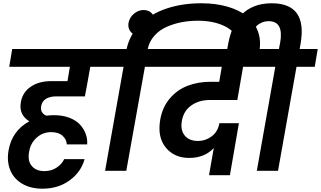

<svg xmlns="http://www.w3.org/2000/svg" viewBox="-20 -1038 1951 1167"><path d="M494.1 -70.8Q473.1 6.8 403.8 57.9Q334.5 108.9 237.8 108.9Q165 108.9 113.8 78.1Q62.5 47.4 41.5 -5.9Q20.5 -59.1 32.2 -125Q53.2 -243.2 158.2 -300.8Q92.8 -340.8 106.9 -418Q117.7 -477.5 167.2 -511.2Q216.8 -544.9 291 -544.9H390.1L404.8 -631.8H36.1L54.2 -740.2H681.2L662.1 -631.8H528.8L513.2 -544.9L496.1 -452.1H318.8Q284.7 -452.1 260 -437.7Q235.4 -423.3 230 -392.1Q226.6 -372.1 234.9 -357.2Q243.2 -342.3 261.2 -335Q285.6 -337.9 309.1 -337.9Q360.8 -337.9 401.6 -322.3Q442.4 -306.6 466.1 -280.8Q489.7 -254.9 501 -223.9Q512.2 -192.9 509.8 -160.2H386.2Q384.8 -190.4 360.4 -212.6Q335.9 -234.9 291 -234.9Q240.2 -234.9 202.9 -201.4Q165.5 -168 157.2 -116.2Q146.5 -63 172.1 -30.5Q197.8 2 250 2Q292.5 2 324.7 -19.5Q356.9 -41 370.1 -70.8Z M860.8 -631.8 747.6 0H618.7L731 -631.8H620.6L638.7 -740.2H749.5Q768.6 -828.1 833 -891.4Q897.5 -954.6 992.7 -986.3Q1087.9 -1018.1 1203.6 -1018.1Q1291 -1018.1 1361.8 -997.8Q1432.6 -977.5 1479.5 -940.7Q1526.4 -903.8 1547.1 -849.1Q1567.9 -794.4 1556.6 -728L1553.7 -710.9H1425.8L1427.7 -726.1Q1435.1 -773.9 1417.5 -810.8Q1399.9 -847.7 1363.8 -869.1Q1327.6 -890.6 1282.2 -901.4Q1236.8 -912.1 1184.6 -912.1Q1132.3 -912.1 1084.5 -903.1Q1036.6 -894 992.9 -874.8Q949.2 -855.5 918.5 -821Q887.7 -786.6 877.9 -740.2H989.7L970.7 -631.8Z M826.2 -821.8Q793.5 -821.8 774.7 -844.2Q755.9 -866.7 761.2 -898.9Q767.1 -931.6 793.7 -954.3Q820.3 -977.1 852.5 -977.1Q886.2 -977.1 905 -954.6Q923.8 -932.1 918.5 -898.9Q912.6 -866.7 885.5 -844.2Q858.4 -821.8 826.2 -821.8Z M930.2 -631.8 950.2 -740.2H1601.6L1582.5 -631.8H1457.5L1422.4 -430.2H1255.4Q1189.5 -430.2 1142.6 -397Q1095.7 -363.8 1085.4 -303.2Q1075.7 -248 1102.5 -214.6Q1129.4 -181.2 1184.1 -181.2Q1229 -181.2 1266.6 -209.2Q1304.2 -237.3 1313.5 -289.1H1432.1L1377.4 26.9H1250.5L1279.3 -138.2Q1223.6 -78.1 1129.4 -78.1Q1039.1 -78.1 987.3 -141.4Q935.5 -204.6 954.1 -312Q967.8 -387.7 1012.7 -440.2Q1057.6 -492.7 1120.8 -516.8Q1184.1 -541 1261.2 -541H1312.5L1328.1 -631.8Z M1356 -710.9 1367.2 -772.9Q1377.4 -827.6 1397 -870.8Q1416.5 -914.1 1447.8 -947.8Q1479 -981.4 1525.6 -999.8Q1572.3 -1018.1 1631.3 -1018.1Q1849.6 -1018.1 1807.1 -772.9L1801.3 -740.2H1911.1L1893.1 -631.8H1782.2L1669.9 0H1541L1653.3 -631.8H1542L1560.1 -740.2H1675.3L1683.1 -779.8Q1705.1 -909.2 1613.3 -909.2Q1589.8 -909.2 1570.8 -900.9Q1551.8 -892.6 1539.8 -880.4Q1527.8 -868.2 1518.1 -849.9Q1508.3 -831.5 1503.4 -815.4Q1498.5 -799.3 1494.1 -779.8L1481.9 -710.9Z"/></svg>

Font: SVN-Poppins SemiBold
Style: Italic
Weight: 600
Italic angle: -10°
Designer: Ninad Kale (Devanagari), Jonny Pinhorn (Latin)
Foundry: Indian Type Foundry
Version: Version 3.002 2017